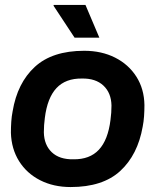

<svg xmlns="http://www.w3.org/2000/svg" viewBox="-20 -743 651 775"><path d="M265 12Q196 12 142 -15.5Q88 -43 57 -92.5Q26 -142 24 -207Q24 -230 25.5 -252Q27 -274 31 -294Q50 -408 120.5 -473Q191 -538 320 -538Q390 -538 444.5 -510.5Q499 -483 530.5 -433.5Q562 -384 563 -319Q563 -296 561.5 -274Q560 -252 556 -232Q536 -118 465.5 -53Q395 12 265 12ZM276 -100Q342 -99 379 -138.5Q416 -178 426 -259Q428 -274 429 -288Q430 -302 430 -317Q429 -368 397.5 -397.5Q366 -427 311 -426Q245 -427 208 -387.5Q171 -348 161 -267Q159 -252 158 -238Q157 -224 157 -209Q158 -158 189 -128.5Q220 -99 276 -100ZM281 -591 196 -720 197 -723H325L381 -591Z"/></svg>

Font: Archivo VF Beta
Style: Italic
Weight: 400
Italic angle: -10°
Designer: Hector Gatti
Foundry: Omnibus-Type
Version: Version 1.002